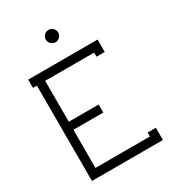

<svg xmlns="http://www.w3.org/2000/svg" viewBox="-206 -978 982 1090"><g transform="rotate(-30 285.5 -433.0)"><path d="M257.3 -854.5Q269.5 -866.2 286.1 -866.2Q302.7 -866.2 314.5 -854.5Q326.2 -842.8 326.2 -826.2Q326.2 -809.6 314.5 -797.4Q302.7 -785.2 286.1 -785.2Q269.5 -785.2 257.3 -797.4Q245.1 -809.6 245.1 -826.2Q245.1 -842.8 257.3 -854.5ZM445.8 -625H125V-356.9H320.8V-304.2H125V-54.2H481.9V-80.1H536.1V0H70.8V-625H44.9V-679.2H500V-598.1H445.8Z"/></g></svg>

Font: Rawengulk
Style: Demibold
Weight: 600
Version: Version 0.92